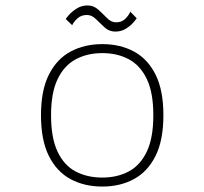

<svg xmlns="http://www.w3.org/2000/svg" viewBox="-20 -674 750 705"><path d="M355.5 11Q290 11 239.2 -16.2Q188.5 -43.5 159.5 -101.2Q130.5 -159 130.5 -251Q130.5 -343 159.8 -400.5Q189 -458 239.8 -485Q290.5 -512 355.5 -512Q421 -512 471.5 -485Q522 -458 551 -400.5Q580 -343 580 -251Q580 -159 551 -101.2Q522 -43.5 471.5 -16.2Q421 11 355.5 11ZM355.5 -22Q410.5 -22 452.8 -44.5Q495 -67 519 -117.2Q543 -167.5 543 -251Q543 -334 519 -384Q495 -434 452.8 -456.5Q410.5 -479 355.5 -479Q301 -479 258.5 -456.5Q216 -434 191.8 -384Q167.5 -334 167.5 -251Q167.5 -167 191.5 -116.8Q215.5 -66.5 258 -44.2Q300.5 -22 355.5 -22ZM403.5 -558Q381 -558 364.2 -573.2Q347.5 -588.5 332.2 -603.8Q317 -619 299.5 -619Q278.5 -619 265 -607Q251.5 -595 245 -581.5L221.5 -604Q222.5 -607 233.2 -619.2Q244 -631.5 261.8 -642.8Q279.5 -654 301.5 -654Q324 -654 341 -638.5Q358 -623 373.2 -607.5Q388.5 -592 406 -592Q426.5 -592 439.5 -604.5Q452.5 -617 458.5 -631L482 -607Q480 -603.5 469.8 -591.5Q459.5 -579.5 442.5 -568.8Q425.5 -558 403.5 -558Z"/></svg>

Font: League Mono Thin
Style: Regular
Weight: 100
Width: 6
Designer: Tyler Finck
Foundry: The League of Moveable Type / Tyler Finck
Version: Version 2.300;RELEASE